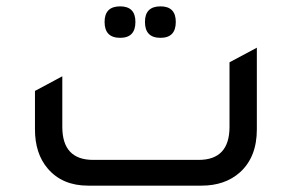

<svg xmlns="http://www.w3.org/2000/svg" viewBox="-20 -584 898 604"><path d="M358 -465Q309 -465 309 -515Q309 -564 358 -564Q406 -564 406 -515Q406 -465 358 -465ZM485 -465Q436 -465 436 -515Q436 -564 485 -564Q533 -564 533 -515Q533 -465 485 -465ZM257 0Q176 0 130 -54Q90 -101 90 -177V-298L176 -344V-185Q176 -81 273 -81H605Q702 -81 702 -185V-388L788 -434V-177Q788 -90 735 -42Q688 0 614 0Z"/></svg>

Font: TajawalTap Med
Style: Regular
Weight: 500
Designer: Boutros Fonts
Foundry: Created by Boutros International 2017
Version: Version 2.700